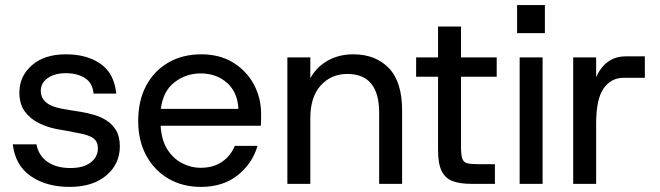

<svg xmlns="http://www.w3.org/2000/svg" viewBox="-20 -721 2589 753"><path d="M253 12Q162 12 101 -30Q40 -72 30 -155H123Q131 -111 166 -86.5Q201 -62 256 -62Q308 -62 336 -84Q364 -106 364 -140Q364 -165 346.5 -178.5Q329 -192 282 -200Q263 -204 241.5 -208Q220 -212 201 -215Q166 -222 133 -238Q100 -254 78 -283Q56 -312 56 -358Q56 -422 105 -465Q154 -508 239 -508Q321 -508 374.5 -470.5Q428 -433 436 -354H347Q343 -396 313 -415Q283 -434 238 -434Q195 -434 167.5 -415Q140 -396 140 -365Q140 -310 221 -295Q259 -288 299 -282Q323 -278 349 -270.5Q375 -263 398 -248.5Q421 -234 435.5 -209.5Q450 -185 450 -147Q450 -78 397 -33Q344 12 253 12Z M768 12Q696 12 640.5 -20.5Q585 -53 553.5 -111Q522 -169 522 -247Q522 -326 553 -384.5Q584 -443 640 -475.5Q696 -508 769 -508Q842 -508 894.5 -475.5Q947 -443 975.5 -390Q1004 -337 1004 -274Q1004 -264 1004 -252.5Q1004 -241 1003 -228H610Q613 -173 635.5 -136.5Q658 -100 693 -81.5Q728 -63 767 -63Q817 -63 851 -86.5Q885 -110 901 -149H990Q970 -80 912.5 -34Q855 12 768 12ZM767 -433Q709 -433 664 -398Q619 -363 611 -294H915Q912 -359 870.5 -396Q829 -433 767 -433Z M1107 0V-496H1197V-414Q1221 -458 1265 -483Q1309 -508 1365 -508Q1453 -508 1505 -454Q1557 -400 1557 -288V0H1467V-279Q1467 -431 1342 -431Q1279 -431 1238 -386Q1197 -341 1197 -257V0Z M1827 0Q1785 0 1756 -10.5Q1727 -21 1712.5 -49.5Q1698 -78 1698 -132V-420H1612V-496H1698V-617H1788V-496H1928V-420H1788V-146Q1788 -114 1793 -99Q1798 -84 1813.5 -80.5Q1829 -77 1860 -77H1921V0Z M2008 -591V-701H2117V-591ZM2018 0V-496H2108V0Z M2228 0V-496H2318V-418Q2335 -457 2364 -478.5Q2393 -500 2435 -500H2509V-416H2426Q2377 -416 2347.5 -374.5Q2318 -333 2318 -236V0Z"/></svg>

Font: HostGroteskRegular
Style: Regular
Weight: 400
Designer: Doukan Karapınar based on Poppins by Indian Type Foundry, Jonny Pinhorn
Foundry: Element Type
Version: Version 1.001; ttfautohint (v1.8.4.7-5d5b)